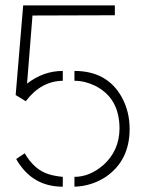

<svg xmlns="http://www.w3.org/2000/svg" viewBox="-20 -704 548 724"><path d="M39.1 -345.7 67.4 -683.6H413.1V-646.5L102.5 -645.5L82 -388.7Q143.6 -436.5 216.8 -436.5V-399.4Q134.8 -398.4 77.1 -322.3ZM260.7 0V-37.1Q318.4 -37.1 370.1 -82Q429.7 -135.7 430.7 -218.8Q430.7 -335 337.9 -380.9Q299.8 -399.4 260.7 -399.4V-436.5Q384.8 -436.5 439.5 -336.9Q468.8 -283.2 468.8 -217.8Q468.8 -98.6 378.9 -37.1Q325.2 -2 260.7 0ZM41 -104.5 73.2 -126Q109.4 -63.5 164.1 -46.9Q186.5 -40 216.8 -37.1V0Q117.2 0 59.6 -76.2Q48.8 -89.8 41 -104.5Z"/></svg>

Font: Post No Bills Colombo Light
Style: Regular
Weight: 300
Designer: Kosala Senevirathne, Siva Puranthara, Lasantha Premarathna, Tharique Azeez
Foundry: Mooniak
Version: Version 1.220 ; ttfautohint (v1.6)